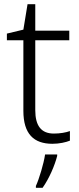

<svg xmlns="http://www.w3.org/2000/svg" viewBox="-20 -679 380 920"><path d="M238 -39C177 -39 149 -77 149 -151V-486H312V-532H149V-659H112L92 -537L13 -518V-486H92V-148C92 -37 142 10 231 10C264 10 295 3 315 -5V-51C296 -44 268 -39 238 -39ZM254 68V61H196C190 104 167 180 152 212V221H184C216 176 243 112 254 68Z"/></svg>

Font: Noto Sans Devanagari UI Light
Style: Regular
Weight: 300
Designer: Jelle Bosma - Monotype Design Team
Foundry: Monotype Imaging Inc.
Version: Version 2.004